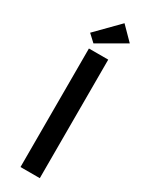

<svg xmlns="http://www.w3.org/2000/svg" viewBox="-234 -943 758 982"><g transform="rotate(30 145.5 -451.5)"><path d="M203 0H89V-700H203ZM257 -827 96 -734 54 -773 182 -903Z"/></g></svg>

Font: Tilda Sans Semibold
Style: Regular
Weight: 600
Designer: ParaType Ltd
Foundry: ParaType Ltd
Version: Version 1.009